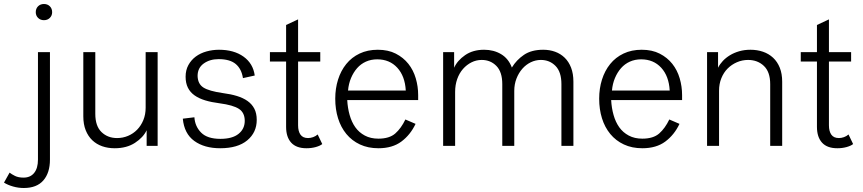

<svg xmlns="http://www.w3.org/2000/svg" viewBox="-104 -730 4317 961"><path d="M75 -669Q75 -687 86.5 -698.5Q98 -710 116 -710Q134 -710 145.5 -698.5Q157 -687 157 -669Q157 -652 145.5 -640.5Q134 -629 116 -629Q98 -629 86.5 -640.5Q75 -652 75 -669ZM86 -469H146V69Q146 135 113 173Q80 211 15 211Q-12 211 -38.5 203.5Q-65 196 -84 184L-56 134Q-46 142 -29 150.5Q-12 159 14 159Q48 159 67 135.5Q86 112 86 69Z M685 0H630V-78Q613 -42 571.5 -15Q530 12 470 12Q436 12 407.5 2Q379 -8 358 -28Q337 -48 325 -78Q313 -108 313 -148V-469H373V-160Q373 -99 404 -69Q435 -39 482 -39Q511 -39 537 -50Q563 -61 582.5 -81Q602 -101 613.5 -129Q625 -157 625 -191V-469H685Z M1181 -130Q1181 -67 1133.5 -27.5Q1086 12 998 12Q919 12 868.5 -24.5Q818 -61 811 -136L869 -143Q872 -97 903 -66Q934 -35 999 -35Q1059 -35 1090 -60Q1121 -85 1121 -125Q1121 -166 1092 -185Q1063 -204 995 -213Q955 -218 923.5 -227.5Q892 -237 870 -252.5Q848 -268 836.5 -291Q825 -314 825 -346Q825 -379 839 -404.5Q853 -430 876 -447Q899 -464 929.5 -472.5Q960 -481 992 -481Q1067 -481 1115 -446.5Q1163 -412 1171 -352L1112 -339Q1105 -385 1076 -409.5Q1047 -434 990 -434Q946 -434 915.5 -412Q885 -390 885 -350Q886 -310 914 -292Q942 -274 1012 -264Q1051 -259 1082 -249.5Q1113 -240 1135 -224.5Q1157 -209 1169 -186Q1181 -163 1181 -130Z M1509 -9Q1498 0 1476.5 6Q1455 12 1430 12Q1379 12 1353.5 -16Q1328 -44 1328 -95V-422H1247V-469H1328V-605L1388 -633V-469H1499V-422H1388V-103Q1388 -73 1400 -56Q1412 -39 1438 -39Q1450 -39 1463 -43.5Q1476 -48 1486 -57Z M1976 -110Q1950 -55 1905 -21.5Q1860 12 1790 12Q1738 12 1697.5 -7Q1657 -26 1629.5 -59.5Q1602 -93 1588 -138Q1574 -183 1574 -236Q1574 -287 1588 -331.5Q1602 -376 1629 -409.5Q1656 -443 1696 -462Q1736 -481 1787 -481Q1839 -481 1877 -461.5Q1915 -442 1940 -410.5Q1965 -379 1977 -338Q1989 -297 1989 -254V-229H1634Q1636 -190 1646 -154.5Q1656 -119 1674.5 -93Q1693 -67 1722 -51.5Q1751 -36 1790 -36Q1845 -36 1874.5 -62Q1904 -88 1925 -132ZM1784 -433Q1753 -433 1727.5 -421.5Q1702 -410 1683.5 -389Q1665 -368 1653 -339.5Q1641 -311 1638 -277H1927Q1923 -349 1884.5 -391Q1846 -433 1784 -433Z M2410 -309Q2410 -370 2380.5 -400Q2351 -430 2307 -430Q2280 -430 2256 -418Q2232 -406 2213.5 -385Q2195 -364 2184.5 -334.5Q2174 -305 2174 -270V0H2114V-469H2169V-391Q2185 -427 2224 -454Q2263 -481 2319 -481Q2367 -481 2404 -459Q2441 -437 2458 -392Q2481 -430 2518.5 -455.5Q2556 -481 2615 -481Q2647 -481 2674.5 -471Q2702 -461 2722.5 -441Q2743 -421 2754.5 -391Q2766 -361 2766 -321V0H2706V-309Q2706 -370 2676.5 -400Q2647 -430 2603 -430Q2577 -430 2553 -418.5Q2529 -407 2510.5 -386Q2492 -365 2481 -336.5Q2470 -308 2470 -275V0H2410Z M3297 -110Q3271 -55 3226 -21.5Q3181 12 3111 12Q3059 12 3018.5 -7Q2978 -26 2950.5 -59.5Q2923 -93 2909 -138Q2895 -183 2895 -236Q2895 -287 2909 -331.5Q2923 -376 2950 -409.5Q2977 -443 3017 -462Q3057 -481 3108 -481Q3160 -481 3198 -461.5Q3236 -442 3261 -410.5Q3286 -379 3298 -338Q3310 -297 3310 -254V-229H2955Q2957 -190 2967 -154.5Q2977 -119 2995.5 -93Q3014 -67 3043 -51.5Q3072 -36 3111 -36Q3166 -36 3195.5 -62Q3225 -88 3246 -132ZM3105 -433Q3074 -433 3048.5 -421.5Q3023 -410 3004.5 -389Q2986 -368 2974 -339.5Q2962 -311 2959 -277H3248Q3244 -349 3205.5 -391Q3167 -433 3105 -433Z M3435 -469H3490V-391Q3499 -409 3514 -425Q3529 -441 3549.5 -453.5Q3570 -466 3596 -473.5Q3622 -481 3652 -481Q3686 -481 3715 -471Q3744 -461 3765.5 -441Q3787 -421 3799 -391Q3811 -361 3811 -321V0H3751V-309Q3751 -370 3719.5 -400Q3688 -430 3640 -430Q3611 -430 3584.5 -418.5Q3558 -407 3538 -387Q3518 -367 3506.5 -338.5Q3495 -310 3495 -276V0H3435Z M4166 -9Q4155 0 4133.5 6Q4112 12 4087 12Q4036 12 4010.5 -16Q3985 -44 3985 -95V-422H3904V-469H3985V-605L4045 -633V-469H4156V-422H4045V-103Q4045 -73 4057 -56Q4069 -39 4095 -39Q4107 -39 4120 -43.5Q4133 -48 4143 -57Z"/></svg>

Font: Post Grotesk Light
Style: Light
Weight: 300
Version: Version 1.0